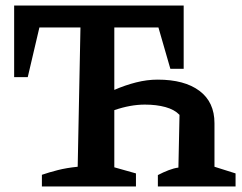

<svg xmlns="http://www.w3.org/2000/svg" viewBox="-20 -672 871 692"><path d="M131 0V-42Q157 -51 188.5 -59Q220 -67 260 -71L270 -573H122L80 -394H31V-652H642V-424H594L551 -573H392V-348Q431 -365 470.5 -375Q510 -385 548 -385Q645 -385 699 -344.5Q753 -304 753 -228V-71L829 -47V0H549V-41Q568 -51 587.5 -58.5Q607 -66 623 -68L627 -258Q609 -277 576.5 -286Q544 -295 502 -295Q450 -295 392 -275V-69L470 -47V0Z"/></svg>

Font: Piazzolla SC SemiBold
Style: Regular
Weight: 600
Designer: Juan Pablo del Peral
Foundry: Huerta Tipografica
Version: Version 1.330